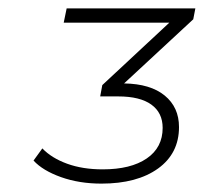

<svg xmlns="http://www.w3.org/2000/svg" viewBox="-20 -762 486 458"><path d="M441 -716 276 -563Q339 -562 373 -534Q407 -506 407 -459Q407 -396 357 -360Q307 -324 222 -324Q169 -324 125.5 -339.5Q82 -355 60 -379L81 -408Q103 -385 140 -371.5Q177 -358 225 -358Q292 -358 330 -384Q368 -410 368 -457Q368 -493 341 -512.5Q314 -532 262 -532H219L224 -559L384 -708H132L139 -742H446Z"/></svg>

Font: Montserrat Alternates Light
Style: Italic
Weight: 300
Italic angle: -11.3°
Designer: Julieta Ulanovsky
Foundry: Julieta Ulanovsky
Version: Version 7.200